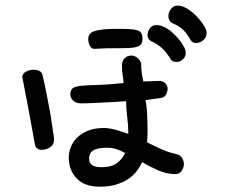

<svg xmlns="http://www.w3.org/2000/svg" viewBox="-20 -664 845 702"><path d="M62.5 -377.9Q61.5 -379.9 61.5 -382.8Q61.5 -394.5 74.7 -401.9Q87.9 -409.2 103.5 -409.2Q114.3 -409.2 123.5 -404.8Q132.8 -400.4 134.8 -391.6Q144.5 -353.5 151.4 -314.9Q158.2 -276.4 165 -243.2L177.7 -157.2V-152.3Q177.7 -135.7 163.6 -126Q149.4 -116.2 132.8 -116.2Q123 -116.2 115.7 -121.6Q108.4 -127 107.4 -137.7L85 -259.8ZM275.4 -286.1Q258.8 -286.1 248 -295.9Q237.3 -305.7 237.3 -318.4Q237.3 -335.9 247.1 -342.3Q256.8 -348.6 279.3 -350.6Q301.8 -352.5 338.9 -353.5Q376 -354.5 431.6 -360.4Q431.6 -371.1 428.7 -387.2Q425.8 -403.3 425.8 -428.7Q427.7 -444.3 437.5 -452.6Q447.3 -460.9 460 -460.9Q470.7 -460.9 481 -453.6Q491.2 -446.3 496.1 -432.6Q496.1 -409.2 499 -392.6Q502 -376 503.9 -366.2Q519.5 -366.2 535.2 -367.2Q550.8 -368.2 562.5 -368.2Q576.2 -368.2 584.5 -359.4Q592.8 -350.6 592.8 -339.8Q592.8 -328.1 586.4 -317.4Q580.1 -306.6 566.4 -305.7L511.7 -297.9Q516.6 -278.3 518.1 -244.1Q519.5 -210 519.5 -182.6Q519.5 -171.9 519 -162.6Q518.6 -153.3 517.6 -143.6Q544.9 -129.9 570.8 -118.2Q596.7 -106.4 625 -100.6Q639.6 -96.7 646 -85.9Q652.3 -75.2 652.3 -64.5Q652.3 -49.8 643.6 -38.6Q634.8 -27.3 621.1 -27.3Q589.8 -27.3 556.6 -42Q523.4 -56.6 500 -71.3Q492.2 -54.7 480 -38.6Q467.8 -22.5 449.2 -9.8Q430.7 2.9 404.8 10.7Q378.9 18.6 344.7 18.6Q289.1 18.6 260.3 -11.7Q231.4 -42 231.4 -88.9Q231.4 -105.5 238.3 -124.5Q245.1 -143.6 260.7 -159.7Q276.4 -175.8 301.3 -186Q326.2 -196.3 363.3 -196.3Q386.7 -194.3 408.2 -188Q429.7 -181.6 449.2 -174.8Q449.2 -204.1 445.3 -234.9Q441.4 -265.6 441.4 -285.2V-293.9Q418 -292 393.6 -291Q369.1 -290 346.7 -288.6Q324.2 -287.1 305.7 -286.6Q287.1 -286.1 275.4 -286.1ZM437.5 -104.5Q403.3 -124 372.1 -124Q360.4 -124 348.6 -122.6Q336.9 -121.1 327.1 -117.2Q317.4 -113.3 311.5 -105Q305.7 -96.7 305.7 -84Q305.7 -52.7 349.6 -52.7Q387.7 -52.7 407.2 -67.4Q426.8 -82 437.5 -104.5ZM324.2 -485.4Q314.5 -485.4 308.6 -496.6Q302.7 -507.8 302.7 -521.5Q302.7 -544.9 330.6 -551.8Q358.4 -558.6 405.3 -558.6Q434.6 -558.6 453.1 -557.6Q471.7 -556.6 482.4 -553.2Q493.2 -549.8 497.1 -542Q501 -534.2 501 -521.5Q501 -504.9 491.7 -498Q482.4 -491.2 461.9 -489.3Q441.4 -487.3 407.7 -487.8Q374 -488.3 324.2 -485.4ZM539.1 -510.7Q519.5 -517.6 519.5 -536.1Q519.5 -548.8 527.8 -560.5Q536.1 -572.3 552.7 -572.3Q564.5 -572.3 578.6 -565.9Q592.8 -559.6 606.9 -547.9Q621.1 -536.1 634.3 -520Q647.5 -503.9 656.2 -485.4Q659.2 -477.5 659.2 -470.7Q659.2 -456.1 648.4 -446.8Q637.7 -437.5 625 -437.5Q610.4 -437.5 603.5 -448.2Q589.8 -471.7 574.7 -485.8Q559.6 -500 539.1 -510.7ZM615.2 -577.1Q604.5 -581.1 600.1 -588.9Q595.7 -596.7 595.7 -606.4Q595.7 -620.1 605.5 -631.8Q615.2 -643.6 629.9 -643.6Q641.6 -643.6 655.3 -637.2Q668.9 -630.9 683.1 -619.1Q697.3 -607.4 710.4 -591.8Q723.6 -576.2 732.4 -557.6Q735.4 -549.8 735.4 -543.9Q735.4 -527.3 723.1 -517.1Q710.9 -506.8 697.3 -506.8Q684.6 -506.8 677.7 -516.6Q664.1 -541 649.9 -554.7Q635.7 -568.4 615.2 -577.1Z"/></svg>

Font: Gamja Flower
Style: Regular
Weight: 400
Designer: YoonDesign Inc.
Foundry: YoonDesign Inc.
Version: Version 3.00;build 20171102